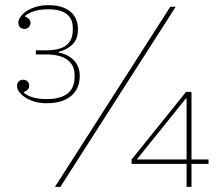

<svg xmlns="http://www.w3.org/2000/svg" viewBox="-20 -724 856 744"><path d="M160 -324Q134 -324 113 -330.5Q92 -337 77 -347Q62 -357 54 -368.5Q46 -380 46 -390Q46 -402 52.5 -408.5Q59 -415 70 -415Q80 -415 86.5 -408.5Q93 -402 93 -392Q93 -384 88.5 -378Q84 -372 72 -367V-365Q101 -340 160 -340Q269 -340 269 -426V-434Q269 -471 241.5 -492Q214 -513 158 -513H119V-529H157Q213 -529 237.5 -549Q262 -569 262 -607V-616Q262 -651 238.5 -669.5Q215 -688 168 -688Q107 -688 77 -662V-660Q89 -655 93.5 -649Q98 -643 98 -635Q98 -625 91.5 -618.5Q85 -612 75 -612Q64 -612 57.5 -618.5Q51 -625 51 -637Q51 -647 59.5 -659Q68 -671 83 -681Q98 -691 119.5 -697.5Q141 -704 168 -704Q222 -704 252 -679.5Q282 -655 282 -610Q282 -572 260.5 -551.5Q239 -531 207 -523V-520Q241 -515 265 -491.5Q289 -468 289 -431Q289 -380 255.5 -352Q222 -324 160 -324ZM640 -698H661L214 0H193ZM703 -89H490V-106L701 -368H722V-106H788V-89H722V0H703ZM510 -106H703V-342H700Z"/></svg>

Font: IBM Plex Serif Thin
Style: Regular
Weight: 100
Designer: Mike Abbink, Paul van der Laan, Pieter van Rosmalen
Foundry: Bold Monday
Version: Version 3.001